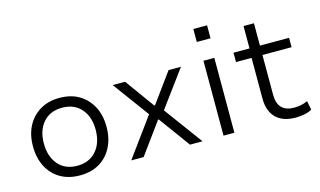

<svg xmlns="http://www.w3.org/2000/svg" viewBox="-85 -964 2049 1228"><g transform="rotate(-15 939.0 -350.5)"><path d="M314 8Q239 8 184.5 -24Q130 -56 100 -114Q70 -172 70 -249Q70 -326 100 -383Q130 -440 184.5 -472.5Q239 -505 313 -505Q389 -505 443 -472.5Q497 -440 527 -383Q557 -326 557 -249Q557 -172 527 -114Q497 -56 443 -24Q389 8 314 8ZM313 -56Q393 -56 439 -109Q485 -162 485 -249Q485 -335 439 -387.5Q393 -440 313 -440Q233 -440 187.5 -387.5Q142 -335 142 -249Q142 -162 187.5 -109Q233 -56 313 -56Z M654 0 854 -274 855 -236 664 -496H746L887 -301H892L1034 -496H1116L926 -238L927 -271L1126 0H1043L892 -207H887L736 0Z M1255 -623V-709H1346V-623ZM1265 0V-496H1337V0Z M1741 8Q1657 8 1612 -37Q1567 -82 1567 -165V-434H1464V-496H1570V-644H1639V-496H1832V-434H1639V-173Q1639 -112 1667 -84Q1695 -56 1748 -56Q1773 -56 1795 -60.5Q1817 -65 1838 -75L1850 -16Q1829 -3 1799.5 2.5Q1770 8 1741 8Z"/></g></svg>

Font: Nunito Sans 6pt Light
Style: Regular
Weight: 300
Version: Version 3.101;gftools[0.9.27]